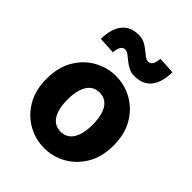

<svg xmlns="http://www.w3.org/2000/svg" viewBox="-213 -854 980 980"><g transform="rotate(45 277.5 -363.5)"><path d="M277.5 12Q214.8 12 159.7 -18.7Q104.6 -49.5 70.2 -107.5Q35.9 -165.6 35.9 -247.9Q35.9 -330.4 70.2 -388.5Q104.6 -446.7 159.7 -477.4Q214.8 -508.1 277.5 -508.1Q340.3 -508.1 395.3 -477.4Q450.3 -446.7 484.8 -388.5Q519.2 -330.4 519.2 -247.9Q519.2 -165.6 484.8 -107.5Q450.3 -49.5 395.3 -18.7Q340.3 12 277.5 12ZM277.5 -106.6Q307.9 -106.6 328.3 -123.9Q348.7 -141.2 358.6 -173.1Q368.5 -205 368.5 -247.9Q368.5 -290.8 358.6 -322.8Q348.7 -354.7 328.3 -372.1Q307.9 -389.5 277.5 -389.5Q247.1 -389.5 226.8 -372.1Q206.5 -354.7 196.5 -322.8Q186.5 -290.8 186.5 -247.9Q186.5 -205 196.5 -173.1Q206.5 -141.2 226.8 -123.9Q247.1 -106.6 277.5 -106.6ZM343.8 -573.4Q320.6 -573.4 301.4 -583.1Q282.2 -592.7 267.1 -605.3Q251.9 -617.9 239.2 -627.5Q226.5 -637.2 214.4 -637.2Q199.6 -637.2 191.1 -624.3Q182.6 -611.5 179.8 -582L87.9 -587.3Q89 -639.4 104 -672.7Q118.9 -706.1 145.9 -722.5Q172.8 -739 211.4 -739Q235.5 -739 254.2 -729.3Q272.8 -719.7 288 -707.1Q303.2 -694.5 316 -684.9Q328.8 -675.2 340.9 -675.2Q355.7 -675.2 364.2 -688.2Q372.6 -701.3 375.3 -730.4L467.2 -725.1Q466 -674 451.5 -640.2Q437 -606.5 409.7 -589.9Q382.4 -573.4 343.8 -573.4Z"/></g></svg>

Font: Source Sans 3 Variable
Style: Regular
Weight: 200
Designer: Paul D. Hunt
Foundry: Adobe Systems Incorporated
Version: Version 3.026